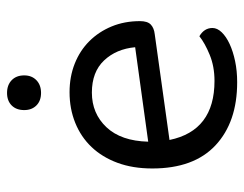

<svg xmlns="http://www.w3.org/2000/svg" viewBox="-96 -602 710 559"><g transform="rotate(-90 259.5 -322.0)"><path d="M132 -184Q159 -53 304 -53Q346 -53 380 -67Q414 -81 434 -97Q458 -83 458 -59Q458 -45 445.5 -32Q433 -19 411.5 -9Q390 1 361.5 7Q333 13 300 13Q184 13 116.5 -50Q49 -113 49 -234Q49 -291 65.5 -335.5Q82 -380 111.5 -411Q141 -442 182 -458.5Q223 -475 271 -475Q316 -475 354 -460Q392 -445 419.5 -417.5Q447 -390 462.5 -352.5Q478 -315 478 -270Q478 -248 468 -238.5Q458 -229 440 -227ZM270 -410Q209 -410 169 -367.5Q129 -325 127 -246L402 -284Q397 -339 363.5 -374.5Q330 -410 270 -410ZM320 -607Q320 -585 306 -571.5Q292 -558 269 -558Q246 -558 232.5 -571.5Q219 -585 219 -607Q219 -630 232.5 -643.5Q246 -657 269 -657Q292 -657 306 -643.5Q320 -630 320 -607Z"/></g></svg>

Font: Baloo Da 2
Style: Regular
Weight: 400
Designer: Noopur Datye, Sulekha Rajkumar and Ek Type
Foundry: Ek Type
Version: Version 1.640;hotconv 1.0.111;makeotfexe 2.5.65597; ttfautoh